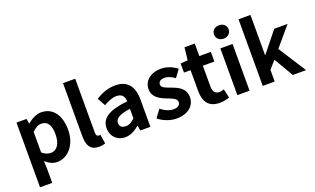

<svg xmlns="http://www.w3.org/2000/svg" viewBox="-100 -1378 3551 2161"><g transform="rotate(-20 1675.5 -297.5)"><path d="M79 215H225V45L221 -47C264 -8 311 14 360 14C483 14 598 -97 598 -289C598 -461 516 -574 378 -574C318 -574 260 -542 213 -502H209L199 -560H79ZM327 -107C297 -107 261 -118 225 -149V-395C264 -434 298 -453 336 -453C413 -453 447 -394 447 -287C447 -165 395 -107 327 -107Z M861 14C895 14 920 8 937 1L919 -108C909 -106 905 -106 899 -106C885 -106 869 -117 869 -150V-798H723V-157C723 -53 759 14 861 14Z M1176 14C1240 14 1296 -18 1345 -60H1348L1359 0H1479V-327C1479 -489 1406 -574 1264 -574C1176 -574 1096 -541 1030 -500L1083 -403C1135 -433 1185 -456 1237 -456C1306 -456 1330 -414 1332 -359C1107 -335 1010 -272 1010 -152C1010 -57 1076 14 1176 14ZM1224 -101C1181 -101 1150 -120 1150 -164C1150 -214 1196 -251 1332 -269V-156C1297 -121 1266 -101 1224 -101Z M1789 14C1935 14 2012 -65 2012 -163C2012 -267 1930 -304 1856 -332C1797 -354 1742 -369 1742 -410C1742 -442 1766 -464 1816 -464C1858 -464 1897 -444 1937 -416L2003 -505C1956 -540 1894 -574 1812 -574C1686 -574 1604 -503 1604 -402C1604 -309 1686 -266 1757 -239C1816 -216 1874 -197 1874 -155C1874 -120 1849 -96 1793 -96C1741 -96 1693 -118 1643 -157L1576 -65C1631 -19 1714 14 1789 14Z M2306 14C2355 14 2394 3 2424 -7L2400 -114C2385 -108 2363 -102 2345 -102C2295 -102 2269 -132 2269 -196V-444H2407V-560H2269V-710H2146L2129 -560L2043 -553V-444H2122V-196C2122 -70 2173 14 2306 14Z M2521 0H2667V-560H2521ZM2595 -650C2645 -650 2682 -684 2682 -730C2682 -778 2645 -810 2595 -810C2544 -810 2507 -778 2507 -730C2507 -684 2544 -650 2595 -650Z M2825 0H2968V-140L3049 -232L3185 0H3344L3132 -331L3326 -560H3166L2972 -318H2968V-798H2825Z"/></g></svg>

Font: Source Han Sans Old Style Bold
Style: Regular
Weight: 700
Designer: Ryoko NISHIZUKA (kana & ideographs); Paul D. Hunt (Latin, Greek & Cyrillic); Wenlong ZHANG (bopomofo); Sandoll Communica
Foundry: Adobe Systems Incorporated
Version: Version 1.004;PS 1.004;hotconv 1.0.81;makeotf.lib2.5.63406